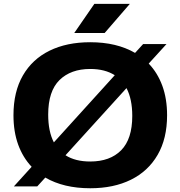

<svg xmlns="http://www.w3.org/2000/svg" viewBox="-20 -969 938 998"><path d="M173.5 0H52L144.5 -102Q99 -150 74.5 -217.2Q50 -284.5 50 -370Q50 -492 99 -576.8Q148 -661.5 237.5 -705.5Q327 -749.5 449 -749.5Q586.5 -749.5 682 -694L724 -740H845.5L753 -638.5Q799 -590.5 823.8 -523Q848.5 -455.5 848.5 -370Q848.5 -248.5 799.2 -163.8Q750 -79 660.5 -34.8Q571 9.5 449 9.5Q311 9.5 215.5 -46ZM230.5 -373.5Q230.5 -285.5 260 -229L576.5 -578Q525.5 -610.5 449 -610.5Q348 -610.5 289.2 -552.8Q230.5 -495 230.5 -373.5ZM449 -129.5Q552 -129.5 609.8 -188Q667.5 -246.5 667.5 -366.5Q667.5 -454 637.5 -511L320.5 -162Q371 -129.5 449 -129.5ZM366 -797.5 470.5 -949H655L524 -797.5Z"/></svg>

Font: Encode Sans Expanded Expanded
Style: Bold
Weight: 700
Width: 7
Designer: Multiple Designers
Foundry: Impallari Type
Version: Version 3.000; ttfautohint (v1.8.3) -l 8 -r 50 -G 200 -x 14 